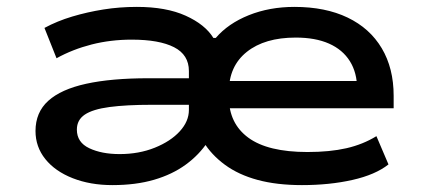

<svg xmlns="http://www.w3.org/2000/svg" viewBox="-20 -528 1225 557"><path d="M306 9Q242 9 191 -11Q140 -31 111.5 -66.5Q83 -102 83 -148Q83 -202 120 -235.5Q157 -269 230 -285Q303 -301 411 -301H553V-224H421Q346 -224 297.5 -217.5Q249 -211 226 -195.5Q203 -180 203 -152Q203 -115 239 -98Q275 -81 327 -81Q383 -81 429 -99.5Q475 -118 501.5 -147Q528 -176 528 -209V-322Q528 -369 485 -391Q442 -413 362 -413Q301 -413 246 -399Q191 -385 144 -359L109 -447Q146 -467 189.5 -480Q233 -493 280 -500.5Q327 -508 377 -508Q462 -508 518.5 -482.5Q575 -457 599 -418H606Q642 -460 702 -484Q762 -508 834 -508Q924 -508 988.5 -477Q1053 -446 1087.5 -388Q1122 -330 1122 -250V-214H609V-293H1042L1016 -270Q1016 -317 995 -350.5Q974 -384 934.5 -401.5Q895 -419 838 -419Q748 -419 696 -377.5Q644 -336 644 -262V-246Q644 -170 700.5 -128.5Q757 -87 872 -87Q937 -87 985 -98Q1033 -109 1072 -133L1107 -51Q1069 -21 1002.5 -6Q936 9 856 9Q783 9 727.5 -6Q672 -21 632.5 -50Q593 -79 570 -117H583Q558 -79 519 -50.5Q480 -22 427 -6.5Q374 9 306 9Z"/></svg>

Font: Nunito Sans 7pt Expanded SemiBold
Style: Regular
Weight: 600
Width: 7
Designer: Vernon Adams
Foundry: Vernon Adams
Version: Version 3.101;gftools[0.9.27]